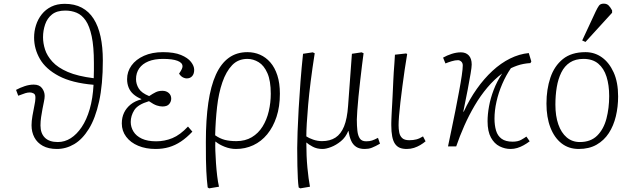

<svg xmlns="http://www.w3.org/2000/svg" viewBox="-20 -803 3465 1053"><path d="M292 14Q246 14 215 -3Q184 -20 168.5 -49.5Q153 -79 153 -116Q153 -139 158 -168Q163 -197 168.5 -223.5Q174 -250 174 -261Q176 -284 165.5 -290Q155 -296 144 -296Q132 -296 119 -292Q106 -288 80 -278L68 -310Q90 -322 115.5 -330.5Q141 -339 165 -339Q196 -339 210.5 -319.5Q225 -300 225 -277Q225 -264 221 -245.5Q217 -227 213 -205.5Q209 -184 205.5 -161Q202 -138 202 -115Q202 -72 226 -48Q250 -24 297 -24Q335 -24 368 -45Q401 -66 428 -106Q455 -146 472 -204.5Q489 -263 493 -338Q375 -348 303 -386Q231 -424 199 -479.5Q167 -535 167 -597Q167 -632 177.5 -665Q188 -698 209 -724.5Q230 -751 261.5 -766.5Q293 -782 335 -782Q389 -782 428.5 -761Q468 -740 493.5 -700Q519 -660 531.5 -602.5Q544 -545 544 -471Q544 -339 523.5 -246.5Q503 -154 467.5 -96.5Q432 -39 387 -12.5Q342 14 292 14ZM494 -374Q495 -398 495 -417.5Q495 -437 495 -458Q495 -547 483 -603.5Q471 -660 450 -690.5Q429 -721 400.5 -733Q372 -745 338 -745Q292 -745 265.5 -724Q239 -703 227.5 -669Q216 -635 216 -599Q216 -566 227 -531.5Q238 -497 267.5 -464.5Q297 -432 351.5 -408.5Q406 -385 494 -374Z M833 14Q780 14 738 -3.5Q696 -21 672 -53Q648 -85 648 -126Q648 -159 660.5 -185Q673 -211 696.5 -230Q720 -249 755 -258V-260Q729 -271 711.5 -286.5Q694 -302 685.5 -323Q677 -344 677 -369Q677 -410 701 -443.5Q725 -477 769.5 -497Q814 -517 874 -517Q935 -517 972.5 -501.5Q1010 -486 1027.5 -463.5Q1045 -441 1045 -420Q1045 -398 1034 -385.5Q1023 -373 1004 -373Q997 -373 989 -376Q981 -379 974.5 -384.5Q968 -390 962 -399Q973 -415 977 -424Q981 -433 981 -439Q981 -459 953.5 -469.5Q926 -480 874 -480Q827 -480 794 -466.5Q761 -453 743.5 -428Q726 -403 726 -369Q726 -342 741 -317.5Q756 -293 798 -276Q819 -290 834.5 -297.5Q850 -305 871 -305Q892 -305 905.5 -293Q919 -281 919 -262Q919 -246 908 -232.5Q897 -219 871 -219Q857 -219 840 -224.5Q823 -230 797 -248Q736 -230 716.5 -199Q697 -168 697 -134Q697 -106 712 -81.5Q727 -57 758 -42.5Q789 -28 836 -28Q883 -28 925.5 -45.5Q968 -63 1011 -109L1035 -81Q1004 -48 972.5 -27Q941 -6 907 4Q873 14 833 14Z M1127 230 1119 225Q1116 202 1114.5 181.5Q1113 161 1111.5 135Q1110 109 1109.5 71Q1109 33 1109 -25Q1109 -147 1122.5 -239.5Q1136 -332 1164 -393.5Q1192 -455 1235 -486Q1278 -517 1337 -517Q1374 -517 1406 -503Q1438 -489 1462.5 -461Q1487 -433 1501 -390Q1515 -347 1515 -289Q1515 -218 1496.5 -162Q1478 -106 1445.5 -66.5Q1413 -27 1369 -6.5Q1325 14 1274 14Q1243 14 1212.5 2Q1182 -10 1163 -26H1161Q1160 -7 1161 24Q1162 55 1164.5 91Q1167 127 1171 161Q1175 195 1181 221ZM1276 -29Q1325 -29 1361 -50.5Q1397 -72 1420 -109Q1443 -146 1454 -193Q1465 -240 1465 -289Q1465 -360 1446.5 -402Q1428 -444 1398.5 -462Q1369 -480 1337 -480Q1286 -480 1253 -445.5Q1220 -411 1199.5 -351.5Q1179 -292 1170.5 -216.5Q1162 -141 1160 -61Q1186 -43 1212.5 -36Q1239 -29 1276 -29Z M1627 230 1618 225Q1615 205 1613.5 176Q1612 147 1611 106.5Q1610 66 1610 9Q1610 -24 1612 -80Q1614 -136 1618 -207Q1622 -278 1628 -355.5Q1634 -433 1642 -508L1695 -516L1706 -511Q1693 -428 1684 -357Q1675 -286 1670 -228Q1665 -170 1662.5 -126.5Q1660 -83 1660 -55Q1673 -46 1697 -37.5Q1721 -29 1746 -29Q1790 -29 1820 -48.5Q1850 -68 1867 -110Q1884 -152 1889 -222L1910 -508L1963 -516L1974 -511Q1970 -485 1965.5 -445.5Q1961 -406 1955.5 -361Q1950 -316 1946 -272.5Q1942 -229 1939.5 -196Q1937 -163 1937 -148Q1937 -113 1940 -86Q1943 -59 1953.5 -43.5Q1964 -28 1988 -28Q2007 -28 2020.5 -32.5Q2034 -37 2053 -47L2064 -15Q2052 -8 2041 -2.5Q2030 3 2020 7Q2010 11 2000 12.5Q1990 14 1980 14Q1951 14 1933 2Q1915 -10 1905.5 -32Q1896 -54 1891 -85H1890Q1876 -50 1849.5 -28.5Q1823 -7 1795.5 3.5Q1768 14 1749 14Q1718 14 1695 1.5Q1672 -11 1661 -21H1660Q1660 16 1661.5 51Q1663 86 1666 117Q1669 148 1672.5 174.5Q1676 201 1680 221Z M2211 14Q2188 14 2172.5 7.5Q2157 1 2146.5 -14Q2136 -29 2131 -54.5Q2126 -80 2126 -116Q2126 -120 2126 -127.5Q2126 -135 2126.5 -146Q2127 -157 2127.5 -170.5Q2128 -184 2129 -200.5Q2130 -217 2131 -235.5Q2132 -254 2133 -274Q2134 -294 2135 -316Q2136 -338 2137 -361Q2138 -384 2139.5 -407.5Q2141 -431 2143 -455Q2145 -479 2146 -503L2208 -510L2213 -506Q2206 -466 2199.5 -421Q2193 -376 2187 -330.5Q2181 -285 2176 -242.5Q2171 -200 2168.5 -167.5Q2166 -135 2166 -116Q2166 -96 2169.5 -77Q2173 -58 2185.5 -46Q2198 -34 2225 -34Q2246 -34 2263.5 -38.5Q2281 -43 2300 -55L2314 -28Q2301 -17 2285 -7.5Q2269 2 2250.5 8Q2232 14 2211 14Z M2780 14Q2749 14 2720 -0.5Q2691 -15 2672.5 -48.5Q2654 -82 2654 -138Q2654 -176 2662 -220Q2670 -264 2687.5 -310Q2705 -356 2734 -400Q2691 -368 2653 -323Q2615 -278 2583.5 -224.5Q2552 -171 2526.5 -113.5Q2501 -56 2482 0H2437Q2445 -40 2456 -91Q2467 -142 2477.5 -196Q2488 -250 2497.5 -300.5Q2507 -351 2512.5 -388.5Q2518 -426 2518 -444Q2518 -458 2509.5 -465.5Q2501 -473 2492 -473Q2476 -473 2456.5 -467Q2437 -461 2423 -455L2410 -487Q2431 -499 2457 -507.5Q2483 -516 2508 -516Q2535 -516 2551 -499Q2567 -482 2567 -449Q2567 -435 2561 -399.5Q2555 -364 2545 -311Q2535 -258 2521 -191L2523 -190Q2555 -259 2595 -315.5Q2635 -372 2681 -414.5Q2727 -457 2777.5 -482Q2828 -507 2880 -512L2894 -466L2889 -457Q2870 -456 2851.5 -452.5Q2833 -449 2816 -443Q2799 -437 2782 -429Q2755 -390 2734.5 -342.5Q2714 -295 2703 -246Q2692 -197 2692 -152Q2692 -116 2700.5 -87Q2709 -58 2731 -42Q2753 -26 2791 -26Q2820 -26 2838 -36Q2856 -46 2867 -54L2885 -28Q2869 -16 2852 -6.5Q2835 3 2817 8.5Q2799 14 2780 14Z M3154 14Q3099 14 3059.5 -17Q3020 -48 2998.5 -104Q2977 -160 2977 -235Q2977 -313 2998.5 -377Q3020 -441 3067 -479Q3114 -517 3191 -517Q3241 -517 3281 -488.5Q3321 -460 3345.5 -406Q3370 -352 3370 -274Q3370 -217 3357.5 -165Q3345 -113 3319 -73Q3293 -33 3252 -9.5Q3211 14 3154 14ZM3160 -24Q3220 -24 3255.5 -59.5Q3291 -95 3306 -152.5Q3321 -210 3321 -276Q3321 -336 3306.5 -382Q3292 -428 3261 -454Q3230 -480 3180 -480Q3136 -480 3106 -460.5Q3076 -441 3058.5 -405.5Q3041 -370 3033.5 -325Q3026 -280 3026 -229Q3026 -167 3042 -121Q3058 -75 3088 -49.5Q3118 -24 3160 -24ZM3191 -573 3173 -581 3247 -740Q3257 -761 3265 -772Q3273 -783 3291 -783Q3308 -783 3318 -773Q3328 -763 3337 -746V-733Z"/></svg>

Font: Literata ExtraLight
Style: Italic
Weight: 250
Italic angle: -2°
Designer: Latin by Veronika Burian and Jose Scaglione. Greek by Irene Vlachou. Cyrillic by Vera Evstafieva
Foundry: TypeTogether
Version: Version 3.002